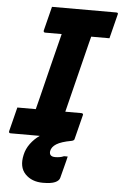

<svg xmlns="http://www.w3.org/2000/svg" viewBox="-62 -743 659 1037"><g transform="rotate(5 267.5 -224.5)"><path d="M361 0H360L361 1Q360 4 357 7Q354 10 345 12Q290 22 264.5 38Q239 54 235 77Q231 107 265 107Q277 107 289 105Q301 103 312 98H332Q330 108 327 119.5Q324 131 318.5 152.5Q313 174 302 216Q298 232 276.5 241.5Q255 251 211 251Q150 251 114.5 214Q79 177 94 110Q101 77 122 48.5Q143 20 172 0H14Q3 0 5 -11Q13 -44 21.5 -76.5Q30 -109 38 -142H138Q142 -158 146.5 -175.5Q151 -193 154 -205Q175 -292 197.5 -381Q220 -470 242 -558H152Q147 -558 145 -561.5Q143 -565 144 -569Q152 -602 160.5 -634.5Q169 -667 177 -700H526Q538 -700 534 -689Q526 -656 517.5 -623.5Q509 -591 501 -558H402Q398 -542 393.5 -525Q389 -508 386 -495Q364 -407 342 -318.5Q320 -230 298 -142H386Q391 -142 393.5 -138.5Q396 -135 394 -131Q386 -98 377.5 -65.5Q369 -33 361 0Z"/></g></svg>

Font: Recursive Sn Lnr St XBd
Style: Italic
Weight: 800
Italic angle: -15°
Version: Version 1.079;hotconv 1.0.112;makeotfexe 2.5.65598; ttfautoh